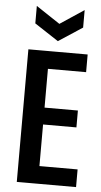

<svg xmlns="http://www.w3.org/2000/svg" viewBox="-59 -915 503 952"><g transform="rotate(5 192.5 -439.0)"><path d="M62 0V-660H167V0ZM118 0V-88H357V0ZM118 -295V-379H333V-295ZM118 -572V-660H357V-572ZM85 -878 204 -799 323 -878V-791L204 -713L85 -791Z"/></g></svg>

Font: Bricolage Grotesque Condensed Medium
Style: Regular
Weight: 500
Width: 3
Designer: Mathieu Triay
Foundry: Atelier Triay
Version: Version 1.000;gftools[0.9.30]